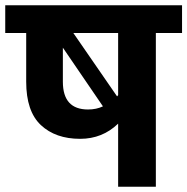

<svg xmlns="http://www.w3.org/2000/svg" viewBox="-40 -713 715 733"><path d="M655 -693V-587H555V0H411V-241Q351 -183 266 -183Q172 -183 116 -235.5Q60 -288 60 -401V-587H-20V-693ZM411 -587H240L407 -345Q408 -346 409 -347.5Q410 -349 411 -350ZM200 -401Q200 -295 296 -295Q328 -295 353 -307L200 -531Z"/></svg>

Font: FiraGO
Style: Bold
Weight: 700
Designer: bBox Type
Foundry: bBox Type GmbH
Version: Version 1.001;PS 001.001;hotconv 1.0.88;makeotf.lib2.5.64775